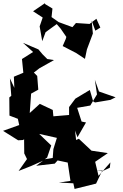

<svg xmlns="http://www.w3.org/2000/svg" viewBox="-77 -1168 804 1259"><path d="M581 -987 555 -1045 488 -994 511 -1011 421 -1017 398 -990 308 -1023 261 -1056 267 -1112 217 -1142 219 -1148 140 -1094 203 -1053 183 -995 200 -898 222 -957 295 -1010 320 -981 358 -926 354 -912 334 -866 423 -820 480 -782 493 -844 532 -948 524 -1033 548 -967ZM647 -513 546 -496 534 -503 512 -578 417 -521 376 -466V-414L269 -405L279 -343L269 -447L184 -487L118 -427L127 -554L174 -580L167 -670L145 -692L181 -720L277 -774L233 -781L202 -812L175 -844L74 -887L140 -827L67 -781L76 -691L14 -665L17 -592L-12 -654L-3 -540L-16 -529L-15 -410L40 -389L49 -348L-57 -310L42 -248L75 -250L81 -256L82 -162L100 -125L45 -47L126 -79L205 -114L160 -81L282 -95L323 -141L217 -124L232 -135L259 -214L180 -290L296 -264L273 -190L268 -123L367 -102L385 18L309 29L404 34L412 71L553 36L592 -46L554 -54L600 -48L643 -68L647 -103L569 -15L547 -107L630 -164L523 -180L440 -258L422 -250C420 -271 417 -291 415 -312L431 -268L487 -365L458 -371L429 -461L515 -476L559 -549L545 -645L572 -568L681 -530Z"/></svg>

Font: Hussar Lance
Style: ExBd
Weight: 700
Foundry: Cannot Into Space Fonts, PlusOne Fonts
Version: Version 2.270